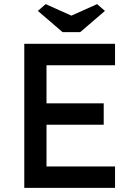

<svg xmlns="http://www.w3.org/2000/svg" viewBox="-20 -913 654 933"><path d="M98 0V-700H539V-596H206V-411H484V-307H206V-104H539V0ZM284 -757 164 -860 202 -893 327 -837 452 -893 490 -860 370 -757Z"/></svg>

Font: Mach
Style: Regular
Weight: 400
Version: Version 1.002